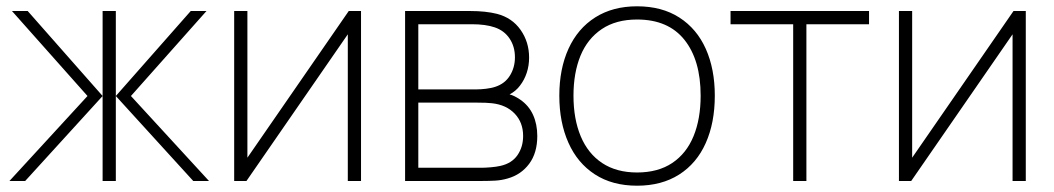

<svg xmlns="http://www.w3.org/2000/svg" viewBox="-20 -575 3349 610"><path d="M10 0 258 -270 18 -540H68L306 -270V-540H348V-270L586 -540H636L396 -270L644 0H594L348 -270V0H306V-270L60 0Z M1127 -540V0H1085V-466L763 0H724V-540H766V-74L1088 -540Z M1267 0V-540H1474Q1523 -540 1559 -531Q1607 -518.5 1634 -480Q1661 -441.5 1661 -392Q1661 -366.5 1653.5 -343.8Q1646 -321 1632 -303Q1619.5 -286 1599 -275Q1612.5 -272 1632 -259Q1660 -240 1673.5 -210.2Q1687 -180.5 1687 -143Q1687 -89 1661.2 -54.5Q1635.5 -20 1593 -8Q1574.5 -2.5 1554.5 -1.2Q1534.5 0 1509 0ZM1509 -42Q1521 -42 1539 -43.5Q1557 -45 1570 -48Q1606 -56 1624 -82Q1642 -108 1642 -143Q1642 -186 1615.2 -214Q1588.5 -242 1543 -247Q1527 -249 1493 -249H1309V-42ZM1494 -291Q1507.5 -291 1524 -293Q1540.5 -295 1553 -299Q1584 -309 1600 -334.8Q1616 -360.5 1616 -393Q1616 -427 1599.2 -452.2Q1582.5 -477.5 1552 -488Q1523 -498 1479 -498H1309V-291Z M2004 15Q1925.5 15 1870 -21Q1814.5 -57 1785.8 -121.8Q1757 -186.5 1757 -271Q1757 -356 1786.2 -420.2Q1815.5 -484.5 1871.2 -519.8Q1927 -555 2004 -555Q2083 -555 2138.5 -519.2Q2194 -483.5 2222.5 -419.5Q2251 -355.5 2251 -271Q2251 -185 2222.2 -120.5Q2193.5 -56 2137.8 -20.5Q2082 15 2004 15ZM2004 -27Q2070.5 -27 2115.8 -57.2Q2161 -87.5 2183.5 -142.5Q2206 -197.5 2206 -271Q2206 -384 2154.5 -448.5Q2103 -513 2004 -513Q1937 -513 1891.8 -482.5Q1846.5 -452 1824.2 -397.8Q1802 -343.5 1802 -271Q1802 -197 1825 -142Q1848 -87 1893.2 -57Q1938.5 -27 2004 -27Z M2500 0V-498H2301V-540H2741V-498H2542V0Z M3239 -540V0H3197V-466L2875 0H2836V-540H2878V-74L3200 -540Z"/></svg>

Font: Manrope
Style: Regular
Weight: 400
Designer: Mikhail Sharanda
Foundry: Mikhail Sharanda
Version: Version 4.503